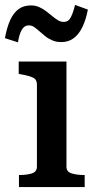

<svg xmlns="http://www.w3.org/2000/svg" viewBox="-43 -760 385 780"><path d="M206 -589Q186 -589 169.5 -596Q153 -603 140 -613.5Q127 -624 116 -634Q105 -644 95 -650.5Q85 -657 74 -657Q56 -657 45.5 -639Q35 -621 30 -588L-23 -605Q-15 -649 -1.5 -678.5Q12 -708 32.5 -723Q53 -738 83 -738Q101 -738 116.5 -731Q132 -724 145 -714Q158 -704 170 -694Q182 -684 193 -677.5Q204 -671 216 -671Q235 -671 244.5 -689.5Q254 -708 262 -740L314 -721Q306 -679 291.5 -649.5Q277 -620 256 -604.5Q235 -589 206 -589ZM227 -510V-83Q227 -62 248 -55.5Q269 -49 300 -49H301V0H34V-49H35Q66 -49 86.5 -55.5Q107 -62 107 -83V-417Q107 -437 91.5 -444.5Q76 -452 43 -458L33 -460V-510Z"/></svg>

Font: Roboto Serif 36pt Medium
Style: Regular
Weight: 500
Designer: Greg Gazdowicz
Foundry: Commercial Type
Version: Version 1.008